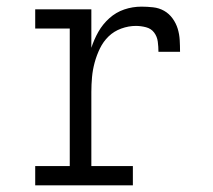

<svg xmlns="http://www.w3.org/2000/svg" viewBox="-20 -558 640 578"><path d="M86 0V-58H190V-472H86V-530H255V-414Q263 -439 276 -462Q289 -485 309 -503Q329 -521 354 -529.5Q379 -538 406 -538Q423 -538 441 -536Q459 -534 474 -525.5Q489 -517 499.5 -502.5Q510 -488 515 -471.5Q520 -455 521 -437.5Q522 -420 522 -402H457Q457 -417 455 -432.5Q453 -448 444 -460Q435 -472 419.5 -476Q404 -480 389 -480Q367 -480 345 -472Q323 -464 307 -448.5Q291 -433 281 -412.5Q271 -392 265 -370Q259 -348 257 -325.5Q255 -303 255 -281V-58H380V0Z"/></svg>

Font: Iosevka Slab Light Extended
Style: Regular
Weight: 300
Width: 7
Monospace: yes
Designer: Belleve Invis
Foundry: Belleve Invis
Version: Version 11.1.0; ttfautohint (v1.8.3)